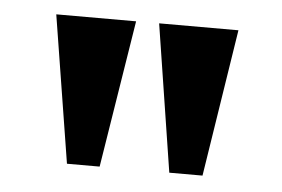

<svg xmlns="http://www.w3.org/2000/svg" viewBox="-33 -755 525 357"><g transform="rotate(5 229.5 -576.5)"><path d="M103 -439H164L208 -714H59ZM294 -439H356L399 -714H251Z"/></g></svg>

Font: Noto Serif Lao ExtraCondensed ExtraBold
Style: Regular
Weight: 800
Width: 2
Designer: Monotype Design Team
Foundry: Monotype Imaging Inc.
Version: Version 2.003